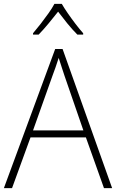

<svg xmlns="http://www.w3.org/2000/svg" viewBox="-20 -968 597 988"><path d="M515 0 422 -261H137L42 0H0L264 -716H302L557 0ZM409 -297 312 -578Q307 -594 298.5 -619Q290 -644 282 -670Q274 -646 266 -622Q258 -598 250 -578L150 -297ZM298 -948Q310 -927 329 -899.5Q348 -872 369 -844.5Q390 -817 408 -797V-790H378Q352 -816 326 -848Q300 -880 279 -908Q257 -880 230.5 -848Q204 -816 179 -790H150V-797Q168 -818 189 -845Q210 -872 229.5 -899.5Q249 -927 260 -948Z"/></svg>

Font: Noto Sans Disp ExtLt
Style: Regular
Weight: 200
Designer: Monotype Design Team
Foundry: Monotype Imaging Inc.
Version: Version 2.000;GOOG;noto-source:20170915:90ef993387c0